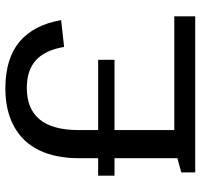

<svg xmlns="http://www.w3.org/2000/svg" viewBox="-36 -712 748 716"><g transform="rotate(-90 338.0 -354.0)"><path d="M106 -433Q106 -521 136 -582.5Q166 -644 225 -676Q284 -708 366 -708Q477 -708 540 -655.5Q603 -603 621 -500L521 -489Q509 -560 471.5 -594Q434 -628 368 -628Q290 -628 250.5 -580Q211 -532 211 -435V0H106ZM53 -52 108 -67 167 -78H635V0H53ZM41 -362H473V-301H41Z"/></g></svg>

Font: Pathway Extreme 8pt Thin 12pt Medium
Style: Regular
Weight: 500
Version: Version 1.001;gftools[0.9.26]